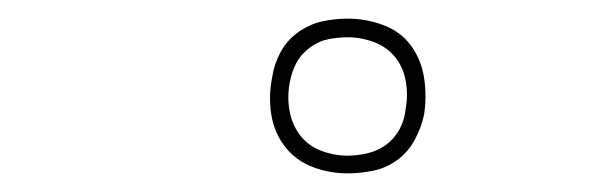

<svg xmlns="http://www.w3.org/2000/svg" viewBox="-20 -764 640 206"><path d="M353 -578Q333 -578 315 -585Q297 -592 285.5 -607Q274 -622 271 -641.5Q268 -661 272 -681Q274 -695 281 -708Q288 -721 300 -729.5Q312 -738 325.5 -741Q339 -744 353 -744Q373 -744 391.5 -737Q410 -730 421 -715Q432 -700 435 -680.5Q438 -661 435 -641Q432 -627 425 -614Q418 -601 406.5 -592.5Q395 -584 381 -581Q367 -578 353 -578ZM353 -597Q363 -597 374 -599.5Q385 -602 394 -608.5Q403 -615 408.5 -625Q414 -635 415 -646Q418 -661 415.5 -676Q413 -691 404.5 -702Q396 -713 382 -718.5Q368 -724 353 -724Q343 -724 332.5 -722Q322 -720 312.5 -713Q303 -706 298 -696.5Q293 -687 291 -676Q288 -661 290.5 -646Q293 -631 301.5 -619.5Q310 -608 324 -602.5Q338 -597 353 -597Z"/></svg>

Font: Iosevka SS04 Th Ex Obl
Style: Regular
Weight: 100
Width: 7
Italic angle: -9°
Monospace: yes
Designer: Belleve Invis
Foundry: Belleve Invis
Version: Version 19.0.0; ttfautohint (v1.8.4)